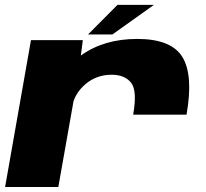

<svg xmlns="http://www.w3.org/2000/svg" viewBox="-22 -752 830 772"><path d="M513.5 -291Q530.5 -388 504.8 -419.8Q479 -451.5 427 -451.5Q366.5 -451.5 322 -414Q286.5 -383.5 273.5 -344.5L212.5 0H-1.5L102.5 -590.5H311L303 -528.5Q303 -529 303.5 -529Q396 -595.5 529.5 -595.5Q667 -595.5 711.5 -522.5Q756 -449.5 728 -291ZM332 -613.5 450.5 -732.5H597L430 -613.5Z"/></svg>

Font: Anybody ExtraExpanded ExtraBold
Style: Italic
Weight: 800
Width: 8
Italic angle: -10°
Designer: Tyler Finck
Foundry: Etcetera Type Company
Version: Version 1.010; ttfautohint (v1.8.3) -l 8 -r 50 -G 200 -x 14 